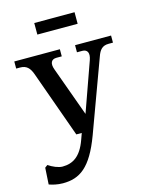

<svg xmlns="http://www.w3.org/2000/svg" viewBox="-137 -780 881 1123"><g transform="rotate(-15 303.5 -218.5)"><path d="M106 -405 251 0H284L270 39C237 131 188 161 125 161C100 161 66 146 41 129L25 141L19 241C38 248 69 256 102 256C204 256 275 210 342 30L502 -405C515 -442 532 -463 570 -463H597V-506H379V-463H411C442 -463 454 -440 440 -400L334 -102L226 -400C211 -440 223 -463 255 -463H287V-506H11V-463H34C73 -463 92 -443 106 -405ZM182 -623H426V-693H182Z"/></g></svg>

Font: LT Superior Serif Semibold
Style: Regular
Weight: 600
Designer: Daniel Lyons
Foundry: LyonsType
Version: Version 2.120;FEAKit 1.0